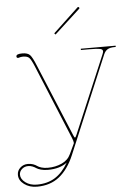

<svg xmlns="http://www.w3.org/2000/svg" viewBox="-111 -805 755 1091"><g transform="rotate(-5 266.5 -259.5)"><path d="M228.5 -620.1 372.6 -755.4Q377 -759.8 380.9 -755.4Q385.7 -751 381.8 -747.1L235.4 -612.8ZM234.9 117.7Q193.4 149.4 126 149.4Q102.5 149.4 85.4 144.5Q68.4 139.6 60.1 133.8Q51.8 127.9 40 123Q28.3 118.2 14.6 118.2Q-6.3 118.2 -21 131.6Q-35.6 145 -35.6 163.1Q-35.6 188 -9.3 207.8Q17.1 227.5 55.7 227.5Q116.2 227.5 159.7 200.2Q203.1 172.9 234.9 117.7ZM371.1 -520H569.8V-512.7H564.5Q538.1 -512.7 523.4 -504.2Q508.8 -495.6 500.5 -475.6L268.1 77.6Q234.4 157.2 182.9 198.2Q131.3 239.3 55.7 239.3Q12.7 239.3 -17.3 217Q-47.4 194.8 -47.4 163.1Q-47.4 139.2 -29.3 122.6Q-11.2 106 14.6 106Q31.2 106 44.4 110.8Q57.6 115.7 65.7 121.8Q73.7 127.9 89.4 132.8Q105 137.7 126 137.7Q168.9 137.7 205.3 121.3Q241.7 105 257.3 70.8L284.7 12.7Q285.2 11.7 285.2 8.8Q285.2 0.5 277.3 -19L101.6 -444.8Q85.4 -483.4 74.7 -493.7Q64 -503.9 39.6 -503.9Q27.8 -503.9 16.1 -500Q14.2 -499 12.7 -499Q2.9 -499 2.9 -508.3Q2.9 -522.5 37.1 -522.5Q68.4 -522.5 81.5 -508.3Q94.7 -494.1 113.3 -448.2L285.2 -34.7Q291 -20 294.4 -20Q297.9 -20 304.2 -35.2L491.7 -478.5Q496.1 -489.7 496.1 -494.6Q496.1 -505.9 480.2 -509.3Q464.4 -512.7 420.9 -512.7H371.1Z"/></g></svg>

Font: ZnikomitNo24
Style: Thin
Weight: 300
Designer: gluk
Foundry: gluk
Version: Version 0.55